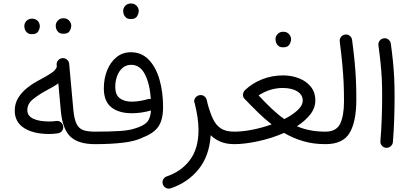

<svg xmlns="http://www.w3.org/2000/svg" viewBox="-20 -830 2411 1125"><path d="M66.4 -181.6Q66.4 -223.6 87.2 -257.3Q107.9 -291 143.1 -318.1Q178.2 -345.2 220.2 -366.2Q252.4 -383.3 279.5 -401.1Q306.6 -418.9 313 -439L312 -449.2Q310.5 -464.4 320.3 -476.1Q330.1 -487.8 345.2 -489.3Q360.4 -490.7 372.1 -481Q383.8 -471.2 385.3 -456.1L409.7 -187Q415 -129.9 429.4 -102.5Q443.8 -75.2 470 -66.9Q496.1 -58.6 536.6 -58.6H537.1Q552.7 -58.6 563 -48.1Q573.2 -37.6 573.2 -22Q573.2 -6.8 563 3.9Q552.7 14.6 537.1 14.6H536.6Q438 14.6 392.1 -29.8Q346.2 -74.2 336.4 -180.2L321.8 -341.8Q306.6 -330.6 288.8 -320.3Q271 -310.1 251.5 -299.8Q208 -276.4 174.1 -249.3Q140.1 -222.2 140.1 -184.6Q140.1 -151.4 174.1 -134.8Q208 -118.2 268.6 -118.2Q287.1 -118.2 309.1 -121.1Q323.7 -123.5 335.9 -114.3Q348.1 -105 350.1 -89.8Q352.5 -75.2 343.3 -63Q334 -50.8 318.8 -48.8Q292.5 -44.9 268.6 -44.9Q175.3 -44.9 120.8 -80.1Q66.4 -115.2 66.4 -181.6ZM306.6 -679.7Q306.6 -696.3 319.1 -709.7Q331.5 -723.1 351.6 -723.1Q365.7 -723.1 375.2 -717.3Q384.8 -711.4 390.1 -703.1Q397.5 -691.9 397.5 -679.2Q397.5 -665 388.2 -648.4Q378.9 -631.8 351.6 -632.3Q333 -632.3 323.5 -640.4Q314 -648.4 310.1 -659.2Q306.6 -668.9 306.6 -679.7ZM122.6 -677.7Q122.6 -694.3 135 -707.5Q147.5 -720.7 168 -720.7Q181.6 -720.7 191.2 -715.1Q200.7 -709.5 206.5 -700.7Q213.4 -689 213.4 -677.2Q213.4 -662.6 204.1 -646.2Q194.8 -629.9 167.5 -629.9Q148.9 -629.9 139.4 -638.2Q129.9 -646.5 126 -657.2Q122.6 -666 122.6 -677.7Z M500.5 -22Q500.5 -37.6 511.2 -48.1Q522 -58.6 537.1 -58.6Q620.6 -58.6 679.9 -62.3Q739.3 -65.9 772.9 -78.1Q818.8 -91.8 840.1 -113Q861.3 -134.3 864.7 -182.6Q807.1 -166.5 752.9 -166.5Q676.3 -166.5 632.3 -201.4Q588.4 -236.3 588.4 -312.5Q588.4 -370.1 607.7 -418Q627 -465.8 662.6 -494.9Q698.2 -523.9 747.1 -523.9Q809.6 -523.9 851.6 -480.2Q893.6 -436.5 914.6 -363.8Q935.5 -291 935.5 -203.1Q935.5 -127.9 908.2 -88.6Q880.9 -49.3 819.8 -25.9Q775.4 -2.9 702.9 5.9Q630.4 14.6 537.1 14.6Q522 14.6 511.2 3.9Q500.5 -6.8 500.5 -22ZM655.3 -320.8Q655.3 -274.9 681.4 -254.6Q707.5 -234.4 752.9 -234.4Q775.9 -234.4 801 -238.8Q826.2 -243.2 848.1 -249.5Q856 -251.5 863.8 -250Q857.9 -338.4 829.3 -394.3Q800.8 -450.2 748.5 -450.2Q719.2 -450.2 698.2 -432.1Q677.2 -414.1 666.3 -384.5Q655.3 -355 655.3 -320.8ZM701.7 -766.1Q701.7 -782.7 714.1 -796.1Q726.6 -809.6 747.1 -809.6Q761.2 -809.6 770.8 -803.7Q780.3 -797.9 785.6 -789.6Q793 -778.3 793 -765.6Q793 -751.5 783.4 -734.9Q773.9 -718.3 746.6 -718.3Q728.5 -718.3 718.8 -726.6Q709 -734.9 705.1 -745.6Q701.7 -757.8 701.7 -766.1Z M1119.6 -228Q1114.7 -242.2 1123.5 -255.4Q1132.3 -268.6 1147 -272Q1150.4 -272.9 1153.8 -272.9Q1154.3 -272.9 1154.8 -272.9Q1154.8 -272.9 1154.8 -272.9Q1168.5 -273.4 1178.2 -265.1Q1188 -256.8 1190.9 -245.6Q1193.8 -234.4 1196.3 -223.1Q1210.4 -169.9 1228 -133.1Q1245.6 -96.2 1274.4 -77.4Q1303.2 -58.6 1352.5 -58.6H1353Q1368.7 -58.6 1378.9 -48.1Q1389.2 -37.6 1389.2 -22Q1389.2 -6.8 1378.9 3.9Q1368.7 14.6 1353 14.6H1352.5Q1307.1 14.6 1273.4 0.7Q1239.7 -13.2 1214.4 -37.6Q1207 83 1143.8 161.4Q1080.6 239.7 980.5 273.4Q964.4 278.3 951.2 270.5Q938 262.7 934.1 249.5Q929.2 232.4 937 220Q944.8 207.5 957 203.6Q1043 174.3 1093 107.4Q1143.1 40.5 1143.1 -68.4Q1143.1 -103.5 1137.5 -142.1Q1131.8 -180.7 1121.6 -222.2Q1120.6 -225.1 1119.6 -228Z M1316.4 -22Q1316.4 -37.6 1327.1 -48.1Q1337.9 -58.6 1353 -58.6Q1401.4 -58.6 1459.2 -70.1Q1517.1 -81.5 1571.8 -101.1Q1531.7 -132.3 1492.4 -170.7Q1453.1 -209 1412.1 -252Q1401.9 -263.2 1404.1 -278.8Q1406.2 -294.4 1417.5 -303.7L1418 -304.2Q1457.5 -341.8 1515.1 -365Q1572.8 -388.2 1639.2 -388.2Q1688 -388.2 1731 -371.6Q1773.9 -355 1800.8 -322.3Q1827.6 -289.6 1827.6 -241.2Q1827.6 -196.8 1797.6 -158.9Q1767.6 -121.1 1719.7 -90.3Q1793 -58.6 1886.7 -58.6H1887.2Q1902.8 -58.6 1913.1 -48.1Q1923.3 -37.6 1923.3 -22Q1923.3 -6.8 1913.1 3.9Q1902.8 14.6 1887.2 14.6H1886.7Q1816.4 14.6 1757.1 -2.7Q1697.8 -20 1644.5 -51.3Q1571.8 -19.5 1492.2 -2.4Q1412.6 14.6 1353 14.6Q1337.9 14.6 1327.1 3.9Q1316.4 -6.8 1316.4 -22ZM1636.7 -314.5Q1562.5 -314.5 1495.1 -271Q1536.1 -227.1 1572.8 -192.4Q1609.4 -157.7 1646 -132.3Q1693.4 -156.2 1723.6 -184.3Q1753.9 -212.4 1753.9 -241.2Q1753.9 -273.9 1722.2 -294.2Q1690.4 -314.5 1636.7 -314.5ZM1594.2 -600.6Q1594.2 -617.2 1606.7 -630.6Q1619.1 -644 1639.6 -644Q1653.8 -644 1663.3 -638.2Q1672.9 -632.3 1678.2 -624Q1685.5 -612.8 1685.5 -600.1Q1685.5 -585.9 1676 -569.3Q1666.5 -552.7 1639.2 -552.7Q1621.1 -552.7 1611.3 -561Q1601.6 -569.3 1597.7 -580.1Q1594.2 -592.3 1594.2 -600.6Z M1850.6 -22Q1850.6 -37.6 1861.3 -48.1Q1872.1 -58.6 1887.2 -58.6Q1950.2 -58.6 1972.9 -104.7Q1995.6 -150.9 1995.6 -236.3Q1995.6 -294.9 1993.4 -345.2Q1991.2 -395.5 1985.8 -452.4Q1980.5 -509.3 1970.7 -586.4Q1968.8 -601.6 1978 -613.5Q1987.3 -625.5 2002 -627.4Q2017.1 -629.9 2029.1 -620.4Q2041 -610.8 2043 -596.2Q2052.2 -526.9 2057.6 -471.4Q2063 -416 2065.4 -363.3Q2067.9 -310.5 2067.9 -247.6Q2067.9 -117.2 2028.6 -51.3Q1989.3 14.6 1887.2 14.6Q1872.1 14.6 1861.3 3.9Q1850.6 -6.8 1850.6 -22Z M2197.3 -564.5Q2195.3 -579.6 2204.6 -591.6Q2213.9 -603.5 2229 -605.5Q2243.7 -607.9 2255.9 -598.4Q2268.1 -588.9 2270 -574.2Q2278.3 -512.7 2283 -465.3Q2287.6 -418 2289.8 -370.8Q2292 -323.7 2292 -262.7Q2292 -197.8 2289.6 -127.9Q2287.1 -58.1 2282.2 2.4Q2280.8 17.1 2269 27.1Q2257.3 37.1 2242.2 36.1Q2227.1 34.7 2217.3 23.2Q2207.5 11.7 2209 -3.4Q2213.9 -63.5 2216.6 -133.1Q2219.2 -202.6 2219.2 -266.1Q2219.2 -324.2 2217 -368.4Q2214.8 -412.6 2210.2 -458Q2205.6 -503.4 2197.3 -564.5Z"/></svg>

Font: Mikhak-DS1-FD Regular
Style: Regular
Weight: 400
Designer: Amin Abedi
Version: Version 3.2